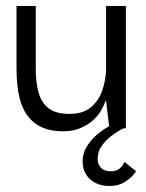

<svg xmlns="http://www.w3.org/2000/svg" viewBox="-20 -427 485 639"><path d="M189 10Q150 10 122.5 -2Q95 -14 77.5 -34.5Q60 -55 51 -81.5Q42 -108 38.5 -137.5Q35 -167 35 -197V-407H99V-196Q99 -156 107.5 -122Q116 -88 140 -68Q164 -48 211 -48Q256 -48 281.5 -69Q307 -90 319 -122.5Q331 -155 333 -191V-407H399V0H344L333 -91H331Q327 -78 317.5 -61Q308 -44 291 -28Q274 -12 248.5 -1Q223 10 189 10ZM343 192Q319 192 299 182.5Q279 173 267 154.5Q255 136 255 110Q255 83 269 60.5Q283 38 303 21Q323 4 343.5 -7Q364 -18 377.5 -23.5Q391 -29 391 -29V0Q391 0 378 7Q365 14 348 27.5Q331 41 318 59.5Q305 78 305 102Q305 120 316 131.5Q327 143 348 143Q366 143 376 135.5Q386 128 390 120Q394 112 394 112L433 143Q433 143 423.5 155Q414 167 394 179.5Q374 192 343 192Z"/></svg>

Font: Darker Grotesque Light Medium
Style: Regular
Weight: 500
Version: Version 1.000;gftools[0.9.28]